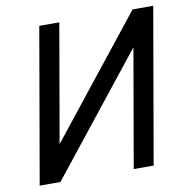

<svg xmlns="http://www.w3.org/2000/svg" viewBox="-80 -789 855 867"><g transform="rotate(-10 348.0 -355.5)"><path d="M153.8 -168.9 248 -710.9H156.2L32.7 0H127.9L558.1 -542L463.9 0H555.2L678.7 -710.9H584Z"/></g></svg>

Font: Roboto
Style: Italic
Weight: 400
Italic angle: -12°
Designer: Google
Version: Version 2.137; 2017